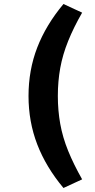

<svg xmlns="http://www.w3.org/2000/svg" viewBox="-20 -741 474 956"><path d="M296 195Q209 91 165.5 -22Q122 -135 122 -263Q122 -392 165.5 -504.5Q209 -617 296 -721L389 -678Q347 -605 319.5 -537Q292 -469 280 -402.5Q268 -336 268 -263Q268 -191 280 -124Q292 -57 319.5 10.5Q347 78 389 152Z"/></svg>

Font: Nunito Sans 10pt Expanded
Style: Bold
Weight: 700
Width: 7
Designer: Vernon Adams
Foundry: Vernon Adams
Version: Version 3.101;gftools[0.9.27]